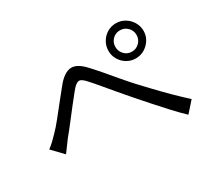

<svg xmlns="http://www.w3.org/2000/svg" viewBox="-134 -945 1269 1157"><g transform="rotate(-30 500.0 -366.0)"><path d="M47 -256Q66 -270 82.5 -285.5Q99 -301 119 -322Q146 -349 180 -391.5Q214 -434 250 -479.5Q286 -525 315 -560Q359 -611 401 -616Q443 -621 492 -571Q522 -540 556.5 -499.5Q591 -459 626 -417.5Q661 -376 692 -342Q723 -309 764 -265.5Q805 -222 851 -176.5Q897 -131 942 -90L878 -18Q840 -54 799 -98.5Q758 -143 718 -188Q678 -233 644 -272Q612 -309 577 -350Q542 -391 510.5 -429Q479 -467 456 -492Q425 -528 405.5 -524.5Q386 -521 360 -489Q337 -461 304 -419Q271 -377 238 -334Q205 -291 179 -260Q164 -240 148 -218Q132 -196 120 -180ZM701 -591Q701 -561 722 -539Q743 -517 774 -517Q805 -517 826.5 -539Q848 -561 848 -591Q848 -622 826.5 -643.5Q805 -665 774 -665Q743 -665 722 -643.5Q701 -622 701 -591ZM653 -591Q653 -625 669.5 -653Q686 -681 713.5 -697.5Q741 -714 774 -714Q808 -714 835.5 -697.5Q863 -681 880 -653Q897 -625 897 -591Q897 -558 880 -530.5Q863 -503 835.5 -486.5Q808 -470 774 -470Q741 -470 713.5 -486.5Q686 -503 669.5 -530.5Q653 -558 653 -591Z"/></g></svg>

Font: Go Noto Current
Style: Regular
Weight: 400
Designer: Monotype Design Team
Foundry: Monotype Imaging Inc.
Version: Version 2.007; ttfautohint (v1.8) -l 8 -r 50 -G 200 -x 14 -D